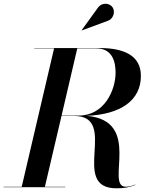

<svg xmlns="http://www.w3.org/2000/svg" viewBox="-58 -1009 820 1035"><path d="M521 -896C552.5 -905.5 565 -944 549.5 -968.5C536 -990.5 494.5 -1001 469.5 -967L382 -846L383 -845ZM-38.5 -2V0H294V-2H184L273.5 -384H341.5C587.5 -384 313.5 6 569 6C610 6 635.5 2 671.5 -12L670.5 -14C654.5 -7.5 638.5 -2.5 620 -2.5C506 -2.5 713.5 -359.5 409 -384.5C592 -392 701.5 -467 701.5 -600C701.5 -710 610 -750 479 -750H126.5V-748H233.5L59 -2ZM461.5 -748C553.5 -748 565 -666.5 565 -617.5C565 -523.5 505 -386 366.5 -386H274L358.5 -748Z"/></svg>

Font: Bodoni* 96pt Medium
Style: Italic
Weight: 500
Italic angle: -13°
Version: Version 2.3